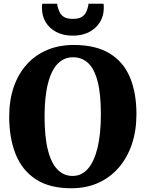

<svg xmlns="http://www.w3.org/2000/svg" viewBox="-20 -992 776 1023"><path d="M363.5 11Q246 12 172 -36Q98 -84 63.5 -170.2Q29 -256.5 29 -370.5Q29 -458 53.2 -528.5Q77.5 -599 122.8 -649Q168 -699 231.5 -725.8Q295 -752.5 374 -752.5Q491.5 -752 565 -706.8Q638.5 -661.5 672.8 -579Q707 -496.5 707 -384Q707 -296.5 682.8 -224.2Q658.5 -152 613.2 -99.5Q568 -47 504.8 -18.2Q441.5 10.5 363.5 11ZM367 -54.5Q414 -54.5 447.5 -91.8Q481 -129 499.2 -202.5Q517.5 -276 517.5 -383Q517.5 -493 499.8 -559.8Q482 -626.5 448.8 -656.8Q415.5 -687 368.5 -687Q321.5 -687 287.8 -652.8Q254 -618.5 235.8 -548.2Q217.5 -478 217.5 -371Q217.5 -261.5 235.5 -191.5Q253.5 -121.5 287 -88Q320.5 -54.5 367 -54.5ZM368 -802Q317 -802 280 -821.5Q243 -841 223.2 -874.2Q203.5 -907.5 203.5 -949Q203.5 -955.5 204 -961.2Q204.5 -967 205 -972H285Q285 -970 285.2 -966.8Q285.5 -963.5 286 -960.5Q289.5 -947 296 -930.8Q302.5 -914.5 318.8 -903Q335 -891.5 368 -891.5Q401 -891.5 417.2 -902.8Q433.5 -914 440.2 -930.2Q447 -946.5 450 -960.5Q451 -963.5 451 -966.8Q451 -970 451 -972H531.5Q532.5 -967 532.8 -961.5Q533 -956 533 -949.5Q533 -908 513 -874.8Q493 -841.5 456 -821.8Q419 -802 368 -802Z"/></svg>

Font: Merriweather 20pt Black
Style: Regular
Weight: 900
Version: Version 2.100